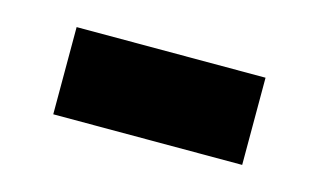

<svg xmlns="http://www.w3.org/2000/svg" viewBox="-34 -442 446 268"><g transform="rotate(15 188.5 -308.0)"><path d="M325 -245V-371H52V-245Z"/></g></svg>

Font: Radio Edit
Style: P3
Weight: 800
Version: Version 3.001;PS 003.001;hotconv 1.0.70;makeotf.lib2.5.58329